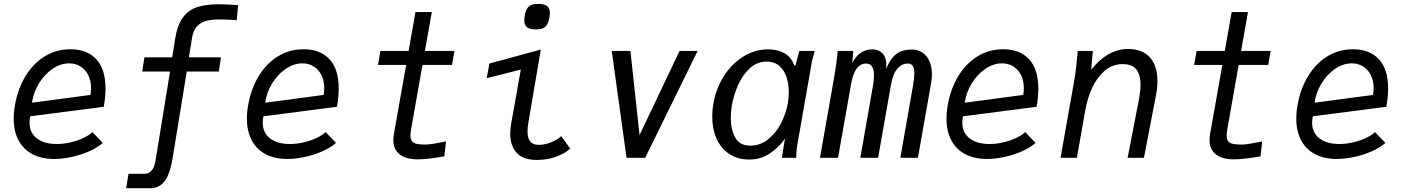

<svg xmlns="http://www.w3.org/2000/svg" viewBox="-20 -812 7240 988"><path d="M50.5 -202Q50.5 -237.5 58 -277Q73 -357.5 111.8 -421.2Q150.5 -485 209.8 -521.8Q269 -558.5 342.5 -558.5Q427.5 -558.5 475.2 -507.5Q523 -456.5 523 -355.5Q523 -313.5 514 -262.5L135.5 -213.5Q132 -197.5 132 -181.5Q132 -128.5 169.8 -99.8Q207.5 -71 272 -71Q308 -71 344.5 -79.8Q381 -88.5 410.5 -102.8Q440 -117 455.5 -132.5L509 -76.5Q481 -52 438.2 -33.2Q395.5 -14.5 348 -4.2Q300.5 6 258.5 6Q194 6 147.2 -18.5Q100.5 -43 75.5 -89.8Q50.5 -136.5 50.5 -202ZM448.5 -359Q448.5 -396.5 434.2 -425.2Q420 -454 394.5 -470Q369 -486 336 -486Q291.5 -486 250 -457.5Q208.5 -429 180.2 -382.5Q152 -336 144.5 -283.5L445.5 -323.5Q448.5 -342.5 448.5 -359Z M641.5 82.5H720Q743 82.5 756 69.8Q769 57 774.2 39.8Q779.5 22.5 783.5 -4.5L785 -14.5L855 -444H712L723 -517H866L881.5 -613Q892.5 -683 920.8 -721.5Q949 -760 993.5 -775Q1038 -790 1105.5 -790Q1129.5 -790 1158.5 -788.5Q1187.5 -787 1205.5 -785.5L1198 -708Q1151 -712 1110.5 -712Q1069.5 -712 1041 -704.5Q1012.5 -697 993.2 -676Q974 -655 968 -616L952 -517H1117L1106 -444H941L868 3.5Q854.5 84.5 827 120.5Q799.5 156.5 754 156.5H629Z M1250.5 -202Q1250.5 -237.5 1258 -277Q1273 -357.5 1311.8 -421.2Q1350.5 -485 1409.8 -521.8Q1469 -558.5 1542.5 -558.5Q1627.5 -558.5 1675.2 -507.5Q1723 -456.5 1723 -355.5Q1723 -313.5 1714 -262.5L1335.5 -213.5Q1332 -197.5 1332 -181.5Q1332 -128.5 1369.8 -99.8Q1407.5 -71 1472 -71Q1508 -71 1544.5 -79.8Q1581 -88.5 1610.5 -102.8Q1640 -117 1655.5 -132.5L1709 -76.5Q1681 -52 1638.2 -33.2Q1595.5 -14.5 1548 -4.2Q1500.5 6 1458.5 6Q1394 6 1347.2 -18.5Q1300.5 -43 1275.5 -89.8Q1250.5 -136.5 1250.5 -202ZM1648.5 -359Q1648.5 -396.5 1634.2 -425.2Q1620 -454 1594.5 -470Q1569 -486 1536 -486Q1491.5 -486 1450 -457.5Q1408.5 -429 1380.2 -382.5Q1352 -336 1344.5 -283.5L1645.5 -323.5Q1648.5 -342.5 1648.5 -359Z M2004 -92Q2004 -106.5 2007 -123L2070 -478H1925L1937.5 -550H2082.5L2118 -750H2202L2166.5 -550H2318.5L2306 -478H2154L2095.5 -147Q2092 -126 2092 -115.5Q2092 -96.5 2099.5 -86.2Q2107 -76 2123.2 -72Q2139.5 -68 2168.5 -68Q2186 -68 2216.8 -73.2Q2247.5 -78.5 2275 -84.5L2266.5 -7.5Q2236 -2 2197 3Q2158 8 2132 8Q2068 8 2036 -18Q2004 -44 2004 -92Z M2605.5 -124.5Q2605.5 -146 2610.5 -176L2660 -454L2484.5 -409.5L2498.5 -485L2763 -557L2699 -181.5Q2694.5 -156 2694.5 -135.5Q2694.5 -101.5 2708.5 -84Q2722.5 -66.5 2753.5 -66.5Q2781 -66.5 2814.2 -79.2Q2847.5 -92 2868 -111.5L2914.5 -47Q2884 -20.5 2839.8 -4.8Q2795.5 11 2742 11Q2672 11 2638.8 -25.5Q2605.5 -62 2605.5 -124.5ZM2678 -707.5Q2678 -716.5 2680.5 -732.5Q2686.5 -766 2701.5 -779Q2716.5 -792 2750 -792Q2781 -792 2795.2 -780.8Q2809.5 -769.5 2809.5 -745Q2809.5 -736 2807 -721Q2801 -687 2785.8 -673.8Q2770.5 -660.5 2736.5 -660.5Q2706 -660.5 2692 -671.5Q2678 -682.5 2678 -707.5Z M3128 -550H3224L3271 -117L3477 -550H3570L3300 0H3204Z M3645 -212.5Q3645 -246 3650.5 -277Q3663.5 -354 3703.5 -418.2Q3743.5 -482.5 3803.5 -520.2Q3863.5 -558 3933 -558Q3982 -558 4017 -537.8Q4052 -517.5 4068.5 -473.5L4073.5 -476L4093.5 -550H4172Q4164 -522 4159.2 -500.8Q4154.5 -479.5 4151 -455L4083.5 -70.5Q4080.5 -52 4079 -38Q4077.5 -24 4077.5 0H4003.5Q4005 -11 4008.8 -33.8Q4012.5 -56.5 4014.5 -70L4019.5 -99Q3988.5 -54 3941.5 -22.5Q3894.5 9 3835.5 9Q3776.5 9 3733.2 -19.5Q3690 -48 3667.5 -98.2Q3645 -148.5 3645 -212.5ZM4034 -281Q4039 -311 4039 -337Q4039 -380 4027.2 -415.5Q4015.5 -451 3990.2 -473Q3965 -495 3925.5 -495Q3874 -495 3836 -458.5Q3798 -422 3776.2 -370.2Q3754.5 -318.5 3746 -269.5Q3740.5 -234.5 3740.5 -206Q3740.5 -145 3763.5 -103.8Q3786.5 -62.5 3840.5 -62.5Q3891.5 -62.5 3932.2 -94.8Q3973 -127 3998.8 -177.2Q4024.5 -227.5 4034 -281Z M4291 -550H4371L4365.5 -488.5Q4385 -525 4410.8 -541.5Q4436.5 -558 4469.5 -558Q4502 -558 4523 -535.5Q4544 -513 4540.5 -458Q4556.5 -499 4577.5 -520.8Q4598.5 -542.5 4621.8 -549.8Q4645 -557 4674 -557Q4703 -557 4726 -542Q4749 -527 4762.2 -498Q4775.5 -469 4775.5 -429.5Q4775.5 -406.5 4771.5 -385L4703.5 0H4613L4678 -370Q4685 -411 4685 -434.5Q4685 -461 4676.8 -473Q4668.5 -485 4651 -485Q4621 -485 4598 -459Q4575 -433 4564.5 -374L4498.5 0H4407L4472 -370Q4477.5 -403 4477.5 -423.5Q4477.5 -485 4436.5 -485Q4408 -485 4388.5 -459.5Q4369 -434 4358.5 -374L4292.5 0H4199.5L4274 -423Q4283.5 -478.5 4291 -550Z M4850.5 -202Q4850.5 -237.5 4858 -277Q4873 -357.5 4911.8 -421.2Q4950.5 -485 5009.8 -521.8Q5069 -558.5 5142.5 -558.5Q5227.5 -558.5 5275.2 -507.5Q5323 -456.5 5323 -355.5Q5323 -313.5 5314 -262.5L4935.5 -213.5Q4932 -197.5 4932 -181.5Q4932 -128.5 4969.8 -99.8Q5007.5 -71 5072 -71Q5108 -71 5144.5 -79.8Q5181 -88.5 5210.5 -102.8Q5240 -117 5255.5 -132.5L5309 -76.5Q5281 -52 5238.2 -33.2Q5195.5 -14.5 5148 -4.2Q5100.5 6 5058.5 6Q4994 6 4947.2 -18.5Q4900.5 -43 4875.5 -89.8Q4850.5 -136.5 4850.5 -202ZM5248.5 -359Q5248.5 -396.5 5234.2 -425.2Q5220 -454 5194.5 -470Q5169 -486 5136 -486Q5091.5 -486 5050 -457.5Q5008.5 -429 4980.2 -382.5Q4952 -336 4944.5 -283.5L5245.5 -323.5Q5248.5 -342.5 5248.5 -359Z M5520.5 -494.5Q5524 -532 5526 -550H5603.5L5595 -452.5Q5633.5 -503.5 5682.8 -531.8Q5732 -560 5784 -560Q5858.5 -560 5897.2 -516.5Q5936 -473 5936 -395.5Q5936 -361 5928.5 -322L5866.5 0H5782.5L5838.5 -288Q5849 -343 5849 -377Q5849 -426.5 5827.8 -454.2Q5806.5 -482 5756.5 -482Q5704 -482 5664.2 -447.5Q5624.5 -413 5600 -359.5Q5575.5 -306 5565 -247L5521.5 0H5437.5L5510 -410Q5516 -443.5 5520.5 -494.5Z M6204 -92Q6204 -106.5 6207 -123L6270 -478H6125L6137.5 -550H6282.5L6318 -750H6402L6366.5 -550H6518.5L6506 -478H6354L6295.5 -147Q6292 -126 6292 -115.5Q6292 -96.5 6299.5 -86.2Q6307 -76 6323.2 -72Q6339.5 -68 6368.5 -68Q6386 -68 6416.8 -73.2Q6447.5 -78.5 6475 -84.5L6466.5 -7.5Q6436 -2 6397 3Q6358 8 6332 8Q6268 8 6236 -18Q6204 -44 6204 -92Z M6650.5 -202Q6650.5 -237.5 6658 -277Q6673 -357.5 6711.8 -421.2Q6750.5 -485 6809.8 -521.8Q6869 -558.5 6942.5 -558.5Q7027.5 -558.5 7075.2 -507.5Q7123 -456.5 7123 -355.5Q7123 -313.5 7114 -262.5L6735.5 -213.5Q6732 -197.5 6732 -181.5Q6732 -128.5 6769.8 -99.8Q6807.5 -71 6872 -71Q6908 -71 6944.5 -79.8Q6981 -88.5 7010.5 -102.8Q7040 -117 7055.5 -132.5L7109 -76.5Q7081 -52 7038.2 -33.2Q6995.5 -14.5 6948 -4.2Q6900.5 6 6858.5 6Q6794 6 6747.2 -18.5Q6700.5 -43 6675.5 -89.8Q6650.5 -136.5 6650.5 -202ZM7048.5 -359Q7048.5 -396.5 7034.2 -425.2Q7020 -454 6994.5 -470Q6969 -486 6936 -486Q6891.5 -486 6850 -457.5Q6808.5 -429 6780.2 -382.5Q6752 -336 6744.5 -283.5L7045.5 -323.5Q7048.5 -342.5 7048.5 -359Z"/></svg>

Font: JuliaMono Italic
Style: Regular
Weight: 400
Italic angle: -9°
Monospace: yes
Designer: cormullion
Foundry: corm
Version: Version 0.049; ttfautohint (v1.8.4)